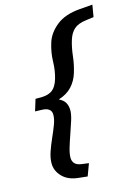

<svg xmlns="http://www.w3.org/2000/svg" viewBox="-129 -816 735 1011"><g transform="rotate(-15 239.0 -310.0)"><path d="M41 -279.5 60.5 -343H96Q132.5 -344.5 153.5 -360.8Q174.5 -377 186.5 -416Q199.5 -459.5 200.5 -508.2Q201.5 -557 217 -607Q232 -656.5 279 -694.5Q326 -732.5 408 -739L478 -744.5L467 -679.5L425.5 -674Q381 -668.5 359 -649Q337 -629.5 326 -594Q314 -555.5 309 -510Q304 -464.5 290.5 -421Q278.5 -381.5 251.5 -352Q224.5 -322.5 178 -308Q202.5 -296.5 212.2 -278.8Q222 -261 222 -237.5Q222 -216 212.2 -184.5Q202.5 -153 190 -117.8Q177.5 -82.5 167.8 -50.2Q158 -18 158 4Q158 46 206.5 52L244.5 57L220 123L173 118Q116 112.5 85 80.5Q54 48.5 54 7.5Q54 -21 65.2 -54Q76.5 -87 91.5 -120.5Q106.5 -154 118 -184.2Q129.5 -214.5 129.5 -238Q129.5 -277.5 76.5 -278.5Z"/></g></svg>

Font: Newsreader 6pt Medium
Style: Italic
Weight: 500
Italic angle: -17°
Designer: Hugues Gentile
Foundry: Production Type
Version: Version 1.003; ttfautohint (v1.8.3)